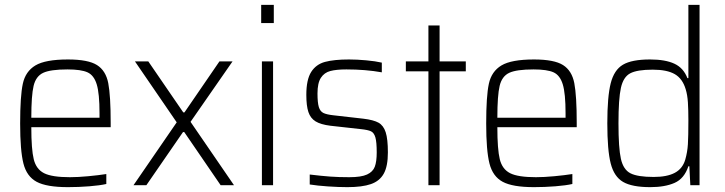

<svg xmlns="http://www.w3.org/2000/svg" viewBox="-20 -763 2986 791"><path d="M436 -239H109Q109 -148 119 -107Q129 -66 161.5 -49.5Q194 -33 268 -33Q301 -33 343.5 -37Q386 -41 418 -46V-5Q392 1 348 4.5Q304 8 260 8Q172 8 131 -14Q90 -36 76.5 -89.5Q63 -143 63 -254Q63 -367 74 -418Q85 -469 126 -493.5Q167 -518 260 -518Q343 -518 379.5 -495Q416 -472 426 -420.5Q436 -369 436 -256ZM109 -278H390V-296Q390 -378 378.5 -415.5Q367 -453 340.5 -465Q314 -477 258 -477Q188 -477 158 -463Q128 -449 118.5 -409.5Q109 -370 109 -278Z M530 0 708 -259 536 -510H591L735 -300H740L884 -510H938L765 -261L944 0H889L739 -219H734L583 0Z M1056 -668V-743H1108V-668ZM1059 0V-510H1105V0Z M1256 -3V-44Q1306 -38 1340.5 -35.5Q1375 -33 1419 -33Q1468 -33 1492 -44Q1516 -55 1524 -76Q1532 -97 1532 -135Q1532 -178 1526.5 -197Q1521 -216 1508.5 -222Q1496 -228 1467 -231L1341 -245Q1301 -250 1280 -263Q1259 -276 1250.5 -301.5Q1242 -327 1242 -372Q1242 -435 1262 -466.5Q1282 -498 1319 -508Q1356 -518 1418 -518Q1451 -518 1489 -514.5Q1527 -511 1553 -505V-465Q1486 -477 1407 -477Q1366 -477 1341 -470.5Q1316 -464 1302 -442.5Q1288 -421 1288 -378Q1288 -340 1293.5 -322Q1299 -304 1312.5 -297.5Q1326 -291 1354 -288L1477 -274Q1519 -269 1539.5 -257.5Q1560 -246 1569 -218Q1578 -190 1578 -135Q1578 -78 1561 -47.5Q1544 -17 1508 -4.5Q1472 8 1411 8Q1375 8 1331 5Q1287 2 1256 -3Z M1745 0V-469H1652V-510H1745V-658H1791V-510H1899V-469H1791V0Z M2356 -239H2029Q2029 -148 2039 -107Q2049 -66 2081.5 -49.5Q2114 -33 2188 -33Q2221 -33 2263.5 -37Q2306 -41 2338 -46V-5Q2312 1 2268 4.5Q2224 8 2180 8Q2092 8 2051 -14Q2010 -36 1996.5 -89.5Q1983 -143 1983 -254Q1983 -367 1994 -418Q2005 -469 2046 -493.5Q2087 -518 2180 -518Q2263 -518 2299.5 -495Q2336 -472 2346 -420.5Q2356 -369 2356 -256ZM2029 -278H2310V-296Q2310 -378 2298.5 -415.5Q2287 -453 2260.5 -465Q2234 -477 2178 -477Q2108 -477 2078 -463Q2048 -449 2038.5 -409.5Q2029 -370 2029 -278Z M2482 -255Q2482 -365 2496 -420Q2510 -475 2546.5 -496.5Q2583 -518 2658 -518Q2721 -518 2758.5 -500.5Q2796 -483 2812 -441H2816V-743H2862V0H2824L2820 -78H2816Q2799 -27 2759 -9.5Q2719 8 2659 8Q2584 8 2547 -13.5Q2510 -35 2496 -89.5Q2482 -144 2482 -255ZM2803 -105Q2812 -136 2814 -169Q2816 -202 2816 -267Q2816 -311 2814 -341.5Q2812 -372 2805 -395Q2792 -439 2760 -457.5Q2728 -476 2669 -476Q2605 -476 2576.5 -461Q2548 -446 2538 -401Q2528 -356 2528 -255Q2528 -153 2538 -108.5Q2548 -64 2577.5 -49Q2607 -34 2673 -34Q2728 -34 2760 -51Q2792 -68 2803 -105Z"/></svg>

Font: Saira Semi Condensed ExtraLight
Style: Regular
Weight: 200
Width: 4
Designer: Hector Gatti with collaboration of the Omnibus-Type team
Foundry: Omnibus-Type
Version: Version 1.001; ttfautohint (v1.8)